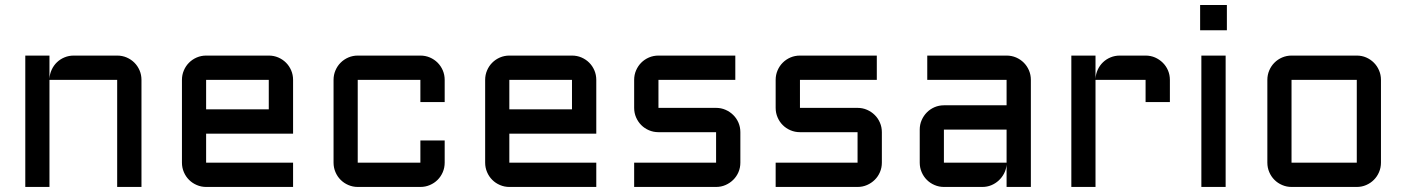

<svg xmlns="http://www.w3.org/2000/svg" viewBox="-20 -740 5566 760"><path d="M540 0H443.8V-423.8H175.8V0H80.1V-520H175.8V-428.2Q176.8 -447.3 184.6 -464.1Q192.4 -481 205.3 -493.4Q218.3 -505.9 235.4 -512.9Q252.4 -520 272 -520H443.8Q463.9 -520 481.4 -512.5Q499 -504.9 512 -491.9Q524.9 -479 532.5 -461.4Q540 -443.8 540 -423.8Z M1140.1 -210.9H795.9V-96.2H1140.1V0H795.9Q776.4 0 758.8 -7.6Q741.2 -15.1 728.3 -28.1Q715.3 -41 707.8 -58.6Q700.2 -76.2 700.2 -96.2V-423.8Q700.2 -443.8 707.8 -461.4Q715.3 -479 728.3 -491.9Q741.2 -504.9 758.8 -512.5Q776.4 -520 795.9 -520H1043.9Q1064 -520 1081.5 -512.5Q1099.1 -504.9 1112.1 -491.9Q1125 -479 1132.6 -461.4Q1140.1 -443.8 1140.1 -423.8ZM795.9 -423.8V-307.1H1043.9V-423.8Z M1396 -423.8V-96.2H1644V-184.1H1740.2V-96.2Q1740.2 -76.2 1732.7 -58.6Q1725.1 -41 1712.2 -28.1Q1699.2 -15.1 1681.6 -7.6Q1664.1 0 1644 0H1396Q1376.5 0 1358.9 -7.6Q1341.3 -15.1 1328.4 -28.1Q1315.4 -41 1307.9 -58.6Q1300.3 -76.2 1300.3 -96.2V-423.8Q1300.3 -443.8 1307.9 -461.4Q1315.4 -479 1328.4 -491.9Q1341.3 -504.9 1358.9 -512.5Q1376.5 -520 1396 -520H1644Q1664.1 -520 1681.6 -512.5Q1699.2 -504.9 1712.2 -491.9Q1725.1 -479 1732.7 -461.4Q1740.2 -443.8 1740.2 -423.8V-335.9H1644V-423.8Z M2340.3 -210.9H1996.1V-96.2H2340.3V0H1996.1Q1976.6 0 1959 -7.6Q1941.4 -15.1 1928.5 -28.1Q1915.5 -41 1908 -58.6Q1900.4 -76.2 1900.4 -96.2V-423.8Q1900.4 -443.8 1908 -461.4Q1915.5 -479 1928.5 -491.9Q1941.4 -504.9 1959 -512.5Q1976.6 -520 1996.1 -520H2244.1Q2264.2 -520 2281.7 -512.5Q2299.3 -504.9 2312.3 -491.9Q2325.2 -479 2332.8 -461.4Q2340.3 -443.8 2340.3 -423.8ZM1996.1 -423.8V-307.1H2244.1V-423.8Z M2814.5 -96.2V-216.8H2586.4Q2566.4 -216.8 2548.8 -224.4Q2531.2 -231.9 2518.3 -244.9Q2505.4 -257.8 2497.8 -275.4Q2490.2 -293 2490.2 -313V-423.8Q2490.2 -443.8 2497.8 -461.4Q2505.4 -479 2518.3 -491.9Q2531.2 -504.9 2548.8 -512.5Q2566.4 -520 2586.4 -520H2890.6V-423.8H2586.4V-313H2814.5Q2834.5 -313 2851.8 -305.4Q2869.1 -297.9 2882.3 -284.9Q2895.5 -272 2903.1 -254.4Q2910.6 -236.8 2910.6 -216.8V-96.2Q2910.6 -76.2 2903.1 -58.6Q2895.5 -41 2882.3 -28.1Q2869.1 -15.1 2851.8 -7.6Q2834.5 0 2814.5 0H2490.2V-96.2Z M3374.5 -96.2V-216.8H3146.5Q3126.5 -216.8 3108.9 -224.4Q3091.3 -231.9 3078.4 -244.9Q3065.4 -257.8 3057.9 -275.4Q3050.3 -293 3050.3 -313V-423.8Q3050.3 -443.8 3057.9 -461.4Q3065.4 -479 3078.4 -491.9Q3091.3 -504.9 3108.9 -512.5Q3126.5 -520 3146.5 -520H3450.7V-423.8H3146.5V-313H3374.5Q3394.5 -313 3411.9 -305.4Q3429.2 -297.9 3442.4 -284.9Q3455.6 -272 3463.1 -254.4Q3470.7 -236.8 3470.7 -216.8V-96.2Q3470.7 -76.2 3463.1 -58.6Q3455.6 -41 3442.4 -28.1Q3429.2 -15.1 3411.9 -7.6Q3394.5 0 3374.5 0H3050.3V-96.2Z M3620.6 -227.1Q3620.6 -247.1 3628.2 -264.4Q3635.7 -281.7 3648.7 -294.9Q3661.6 -308.1 3679.2 -315.7Q3696.8 -323.2 3716.3 -323.2H3964.4V-423.8H3650.4V-520H3964.4Q3984.4 -520 4002 -512.5Q4019.5 -504.9 4032.5 -491.9Q4045.4 -479 4053 -461.4Q4060.5 -443.8 4060.5 -423.8V0H3964.4V-87.9Q3962.9 -69.8 3954.6 -53.7Q3946.3 -37.6 3933.3 -25.6Q3920.4 -13.7 3903.8 -6.8Q3887.2 0 3868.7 0H3716.3Q3696.8 0 3679.2 -7.6Q3661.6 -15.1 3648.7 -28.1Q3635.7 -41 3628.2 -58.6Q3620.6 -76.2 3620.6 -96.2ZM3716.3 -96.2H3964.4V-227.1H3716.3Z M4316.4 -423.8V0H4220.7V-520H4316.4V-428.2Q4317.4 -447.3 4325.2 -464.1Q4333 -481 4345.9 -493.4Q4358.9 -505.9 4376 -512.9Q4393.1 -520 4412.6 -520H4514.6Q4534.7 -520 4552 -512.5Q4569.3 -504.9 4582.5 -491.9Q4595.7 -479 4603.3 -461.4Q4610.8 -443.8 4610.8 -423.8V-335.9H4514.6V-423.8Z M4831.5 -520V0H4735.4V-520ZM4730.5 -720.2H4836.4V-620.1H4730.5Z M5446.3 -96.2Q5446.3 -76.2 5438.7 -58.6Q5431.2 -41 5418.2 -28.1Q5405.3 -15.1 5387.9 -7.6Q5370.6 0 5350.6 0H5092.3Q5072.8 0 5055.2 -7.6Q5037.6 -15.1 5024.7 -28.1Q5011.7 -41 5004.2 -58.6Q4996.6 -76.2 4996.6 -96.2V-423.8Q4996.6 -443.8 5004.2 -461.4Q5011.7 -479 5024.7 -491.9Q5037.6 -504.9 5055.2 -512.5Q5072.8 -520 5092.3 -520H5350.6Q5370.6 -520 5387.9 -512.5Q5405.3 -504.9 5418.2 -491.9Q5431.2 -479 5438.7 -461.4Q5446.3 -443.8 5446.3 -423.8ZM5092.3 -423.8V-96.2H5350.6V-423.8Z"/></svg>

Font: Aldrich
Style: Regular
Weight: 400
Designer: Matthew Desmond
Foundry: Matthew Desmond
Version: Version 1.001 2011